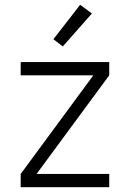

<svg xmlns="http://www.w3.org/2000/svg" viewBox="-20 -778 540 798"><path d="M66 0V-55L368 -465H66V-520H434V-465L132 -55H434V0ZM241 -585 202 -615 313 -758 362 -722Z"/></svg>

Font: Iosevka Fixed SS04 Light
Style: Regular
Weight: 300
Monospace: yes
Designer: Belleve Invis
Foundry: Belleve Invis
Version: Version 32.5.0